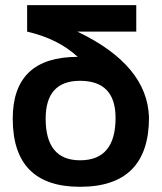

<svg xmlns="http://www.w3.org/2000/svg" viewBox="-20 -718 626 743"><path d="M289.6 4.9Q29.3 4.9 29.3 -258.8Q29.3 -498 280.8 -498Q205.1 -567.9 85 -595.7V-698.2H507.3V-595.7H279.3Q550.3 -466.3 556.6 -263.7Q556.6 4.9 289.6 4.9ZM427.2 -261.7Q427.2 -405.3 289.6 -405.3Q156.7 -405.3 156.7 -258.8Q156.7 -97.7 290 -97.7Q427.2 -97.7 427.2 -261.7Z"/></svg>

Font: Voltera
Style: Bold
Weight: 700
Designer: Bernd Montag
Version: Version 1.301